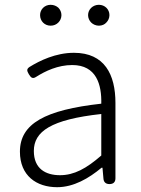

<svg xmlns="http://www.w3.org/2000/svg" viewBox="-20 -767 587 800"><path d="M461 -253V-338C461 -456 416 -547 288 -547C212 -547 145 -514 103 -488C90 -479 92 -472 100 -458C109 -443 116 -437 131 -447C169 -471 221 -496 281 -496C382 -496 404 -414 402 -335C168 -309 63 -252 63 -135C63 -35 132 13 218 13C287 13 350 -24 403 -68H407L411 -23C412 -8 421 0 436 0C452 0 461 -8 461 -24V-169ZM402 -248V-205V-119C340 -65 289 -37 230 -37C170 -37 121 -64 121 -138C121 -219 192 -269 402 -292ZM223 -735C215 -742 204 -747 191 -747C166 -747 147 -728 147 -704C147 -679 166 -660 191 -660C204 -660 215 -665 223 -673C231 -681 236 -692 236 -704C236 -716 231 -727 223 -735ZM423 -673C431 -681 436 -692 436 -704C436 -728 417 -747 392 -747C367 -747 347 -728 347 -704C347 -692 352 -681 360 -673C368 -665 380 -660 392 -660C405 -660 416 -665 423 -673Z"/></svg>

Font: GenSenRounded2 TW L
Style: Regular
Weight: 300
Version: Version 2.100;PS 2.1;hotconv 16.6.51;makeotf.lib2.5.65220 DE